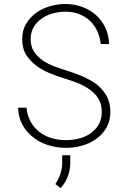

<svg xmlns="http://www.w3.org/2000/svg" viewBox="-20 -741 640 975"><path d="M496.6 -172.9Q496.6 -135.3 480.7 -108.2Q464.8 -81.1 439.5 -63.5Q414.1 -45.9 381.3 -37.6Q348.6 -29.3 315.4 -29.3Q275.9 -29.3 241.2 -39.8Q206.5 -50.3 179.7 -71.3Q152.8 -92.3 135.7 -123Q118.7 -153.8 114.3 -194.3H71.8Q73.2 -148.9 91.3 -112.8Q109.4 -76.7 139.6 -51.3Q173.3 -21 219.5 -5.6Q265.6 9.8 315.4 9.8Q357.4 9.8 397.7 -1.7Q438 -13.2 469.7 -36.1Q501 -58.6 520.8 -93Q540.5 -127.4 540.5 -173.8Q540.5 -220.2 520.8 -254.6Q501 -289.1 470.2 -313Q437.5 -336.9 398.4 -353.5Q359.4 -370.1 320.8 -381.8Q290.5 -391.1 257.3 -403.3Q224.1 -415.5 197.3 -434.1Q169.9 -452.6 152.8 -478.8Q135.7 -504.9 135.7 -543Q135.7 -578.1 151.6 -604.2Q167.5 -630.4 192.9 -647.5Q217.8 -665 249.3 -673.3Q280.8 -681.6 312 -681.6Q350.1 -681.6 381.3 -669.7Q412.6 -657.7 436 -635.7Q459 -614.3 473.4 -584Q487.8 -553.7 491.7 -517.1H534.2Q532.7 -563.5 514.6 -601.1Q496.6 -638.7 466.8 -665Q437 -691.4 397 -706.1Q356.9 -720.7 312 -720.7Q272.5 -720.7 233.4 -709.2Q194.3 -697.8 163.1 -675.3Q131.8 -652.8 112.1 -619.1Q92.3 -585.4 92.8 -542Q92.8 -492.7 114.5 -460Q136.2 -427.2 169.4 -403.8Q198.7 -382.8 235.8 -367.9Q272.9 -353 308.1 -342.3Q339.8 -332.5 373.3 -319.6Q406.7 -306.6 434.1 -287.1Q461.9 -268.1 479.5 -240.2Q497.1 -212.4 496.6 -172.9ZM336.9 84V47.4H295.9V85.4Q295.4 116.2 286.6 142.1Q277.8 168 261.2 193.8L287.6 214.4Q313.5 185.5 325.2 152.8Q336.9 120.1 336.9 84Z"/></svg>

Font: Roboto Mono ExtraLight
Style: Regular
Weight: 250
Monospace: yes
Designer: Google
Version: Version 3.000